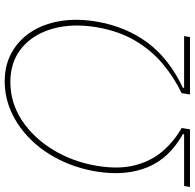

<svg xmlns="http://www.w3.org/2000/svg" viewBox="-26 -742 777 764"><g transform="rotate(90 362.0 -359.5)"><path d="M65.4 -355.5Q85 -471.7 148.7 -557.9Q212.4 -644 328.6 -699.2L329.1 -704.1H123L127 -727.5H355.5L350.1 -694.3Q286.6 -663.6 232.7 -618.2Q178.7 -572.8 140.9 -508.5Q103 -444.3 87.9 -356.4Q71.8 -260.3 93.5 -182.1Q115.2 -104 169.9 -58.3Q224.6 -12.7 306.6 -12.7Q389.2 -13.2 458.5 -58.8Q527.8 -104.5 575.4 -182.4Q623 -260.3 639.2 -356.4Q653.8 -443.8 637.2 -508.3Q620.6 -572.8 581.3 -618.4Q542 -664.1 488.8 -694.3L494.1 -727.5H723.6L719.7 -704.1H513.7L513.2 -699.2Q609.9 -645 645.3 -557.9Q680.7 -470.7 662.1 -355.5Q648.9 -275.9 615.7 -209Q582.5 -142.1 534.2 -93.3Q485.8 -44.4 426.8 -17.3Q367.7 9.8 302.7 9.8Q239.3 9.8 189.5 -17.6Q139.6 -44.9 107.2 -94.2Q74.7 -143.6 63.5 -210.2Q52.2 -276.9 65.4 -355.5Z"/></g></svg>

Font: Inter 28pt Thin
Style: Italic
Weight: 250
Italic angle: -9.3988°
Designer: Rasmus Andersson
Foundry: rsms
Version: Version 4.001;git-66647c0bb